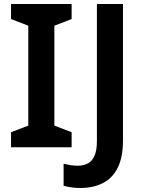

<svg xmlns="http://www.w3.org/2000/svg" viewBox="-20 -734 724 957"><path d="M337 0H35V-75L121 -108V-606L35 -639V-714H337V-639L251 -606V-108L337 -75ZM380 203Q353 203 332.5 199.5Q312 196 297 192V82Q313 86 330.5 89Q348 92 368 92Q394 92 415.5 82Q437 72 450 45Q463 18 463 -31V-714H593V-34Q593 50 566.5 102.5Q540 155 492 179Q444 203 380 203Z"/></svg>

Font: Noto Sans Javanese SemiBold
Style: Regular
Weight: 600
Version: Version 2.004